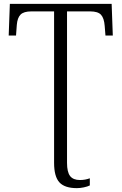

<svg xmlns="http://www.w3.org/2000/svg" viewBox="-20 -734 630 994"><path d="M260 109V-675H142Q103 -675 86.5 -658.5Q70 -642 67 -605L63 -550H25L31 -714H558L564 -550H526L522 -600Q519 -640 503 -657.5Q487 -675 447 -675H327V109Q327 157 343 177.5Q359 198 394 198Q421 198 445 189V226Q433 232 414 236Q395 240 378 240Q315 240 287.5 210Q260 180 260 109Z"/></svg>

Font: Noto Serif Light
Style: Regular
Weight: 300
Designer: Monotype Design Team
Foundry: Monotype Imaging Inc.
Version: Version 1.001